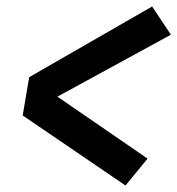

<svg xmlns="http://www.w3.org/2000/svg" viewBox="-20 -637 547 592"><path d="M367 -65 50 -281 70 -399 449 -617 507 -530 157 -339 435 -148Z"/></svg>

Font: Iosevka Curly Slab Heavy
Style: Italic
Weight: 900
Italic angle: -9°
Monospace: yes
Designer: Belleve Invis
Foundry: Belleve Invis
Version: Version 22.1.2; ttfautohint (v1.8.4)